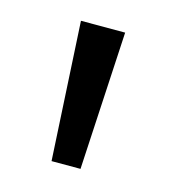

<svg xmlns="http://www.w3.org/2000/svg" viewBox="-57 -805 337 381"><g transform="rotate(15 111.0 -615.0)"><path d="M81.1 -472.7 65.4 -756.8H156.2L140.6 -472.7Z"/></g></svg>

Font: Min Sans
Style: Regular
Weight: 400
Designer: Jinseong-Kim, NotoSansCJK, Nunito
Foundry: Jinseong-Kim
Version: Version 1.400;Glyphs 3.1.2 (3151)